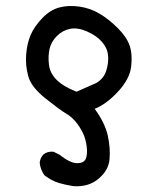

<svg xmlns="http://www.w3.org/2000/svg" viewBox="-20 -506 540 653"><path d="M229 127Q203 123 179.5 116Q156 109 131 90Q117 70 115 47Q117 31 127 20Q141 8 162 10L182 20Q219 49 242 49Q265 49 271.5 34.5Q278 20 275 -6.5Q272 -33 261.5 -54.5Q251 -76 236.5 -93Q222 -110 203 -121Q184 -132 135 -171Q86 -210 76 -247Q66 -284 69 -321Q72 -358 84 -386.5Q96 -415 123 -443.5Q150 -472 181.5 -480.5Q213 -489 250.5 -483.5Q288 -478 319.5 -459Q351 -440 381 -410Q411 -380 421 -350.5Q431 -321 426 -279Q421 -237 381 -194Q341 -151 302 -136Q337 -88 346.5 -45Q356 -2 352.5 36Q349 74 314.5 102.5Q280 131 229 127ZM308 -224Q333 -239 341.5 -266Q350 -293 347.5 -318Q345 -343 326.5 -364Q308 -385 276 -399Q244 -413 218.5 -408Q193 -403 173.5 -383.5Q154 -364 148.5 -339.5Q143 -315 146.5 -286Q150 -257 172.5 -234.5Q195 -212 240 -194Q291 -216 308 -224Z"/></svg>

Font: Kosefont JP
Style: Regular
Weight: 400
Designer: Nozomi Seto 瀬戸のぞみ
Version: Version 3.00;June 19, 2020